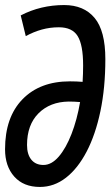

<svg xmlns="http://www.w3.org/2000/svg" viewBox="-21 -730 441 760"><path d="M137 10Q72 10 35.5 -31Q-1 -72 -1 -139Q-1 -266 68 -337Q137 -408 256 -408Q268 -408 281.5 -407.5Q295 -407 306 -406Q308 -438 308 -471Q308 -552 286.5 -587Q265 -622 212 -622Q177 -622 144.5 -613Q112 -604 81 -587L61 -669Q140 -710 233 -710Q311 -710 353.5 -659Q396 -608 396 -496Q396 -383 376.5 -290Q357 -197 322 -130Q287 -63 240 -26.5Q193 10 137 10ZM86 -156Q86 -119 103 -98Q120 -77 151 -77Q183 -77 211.5 -110Q240 -143 262 -199.5Q284 -256 296 -326Q273 -328 251 -328Q177 -327 131.5 -281.5Q86 -236 86 -156Z"/></svg>

Font: Georama Condensed Medium
Style: Italic
Weight: 500
Width: 3
Italic angle: -9°
Designer: Jean-Baptiste Levee
Foundry: Production Type
Version: Version 1.000